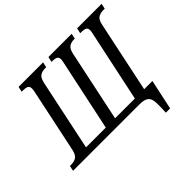

<svg xmlns="http://www.w3.org/2000/svg" viewBox="-224 -968 1401 1401"><g transform="rotate(-45 476.5 -267.5)"><path d="M751 179 753 123Q755 76 748.5 49.5Q742 23 720.5 11.5Q699 0 657 0H-28L-19 -41H-6Q24 -41 45.5 -54Q67 -67 77 -112L181 -605Q185 -622 185 -636Q185 -659 170 -666Q155 -673 131 -673H115L124 -714H377L368 -673H358Q328 -673 307 -660.5Q286 -648 276 -604L160 -54H364L481 -605Q483 -614 484.5 -622Q486 -630 486 -636Q486 -659 471 -666Q456 -673 434 -673H423L432 -714H672L663 -673H655Q626 -673 605.5 -659.5Q585 -646 576 -604L460 -54H664L781 -605Q783 -614 784.5 -622.5Q786 -631 786 -637Q786 -659 771.5 -666Q757 -673 732 -673H719L728 -714H981L972 -673H957Q928 -673 906.5 -660.5Q885 -648 876 -604L760 -54H845L795 179Z"/></g></svg>

Font: Noto Serif Condensed
Style: Italic
Weight: 400
Width: 3
Italic angle: -12°
Designer: Monotype Design Team
Foundry: Monotype Imaging Inc.
Version: Version 2.014; ttfautohint (v1.8.4.7-5d5b)